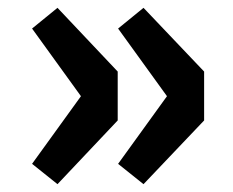

<svg xmlns="http://www.w3.org/2000/svg" viewBox="-20 -534 597 491"><path d="M127 -63 281 -226V-351L127 -514L62 -461L187 -288L62 -115ZM347 -63 502 -226V-351L347 -514L282 -461L407 -288L282 -115Z"/></svg>

Font: Noto Sans KR Black
Style: Regular
Weight: 900
Designer: Ryoko NISHIZUKA 西塚涼子 (kana, bopomofo & ideographs); Paul D. Hunt (Latin, Greek & Cyrillic); Sandoll Communications 산돌커뮤니
Foundry: Adobe
Version: Version 2.004;hotconv 1.0.118;makeotfexe 2.5.65603